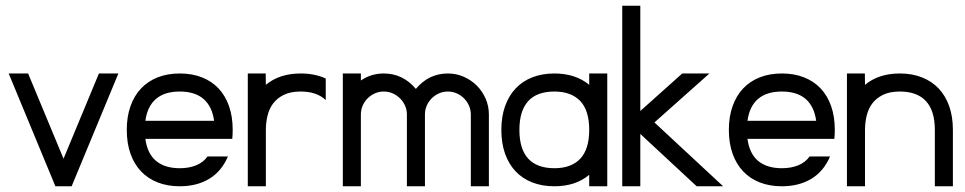

<svg xmlns="http://www.w3.org/2000/svg" viewBox="-20 -650 3368 670"><path d="M78.1 -393.6 201.7 -96.2 325.2 -393.6H393.1L230 0H173.3L10.3 -393.6Z M607.4 -393.6Q650.4 -393.6 684.6 -380.1Q718.8 -366.7 742.7 -341.3Q766.6 -315.9 779.3 -279.3Q792 -242.7 792 -196.8Q792 -180.2 790.5 -165.5H487.3Q494.1 -113.8 524.7 -88.4Q555.2 -63 607.4 -63Q639.6 -63 664.6 -73.2Q689.5 -83.5 704.1 -104H775.4Q753.4 -52.2 710.2 -26.1Q667 0 607.4 0Q564.9 0 530.8 -13.2Q496.6 -26.4 472.4 -51.8Q448.2 -77.1 435.3 -113.8Q422.4 -150.4 422.4 -196.8Q422.4 -242.7 435.3 -279.3Q448.2 -315.9 472.2 -341.3Q496.1 -366.7 530.3 -380.1Q564.5 -393.6 607.4 -393.6ZM487.3 -228.5H727.1Q720.2 -278.8 690.2 -304.7Q660.2 -330.6 607.4 -330.6Q554.2 -330.6 524.2 -304.7Q494.1 -278.8 487.3 -228.5Z M907.2 -393.6 907.7 -354Q955.1 -393.6 1029.3 -393.6Q1078.6 -393.6 1116.7 -376V-300.8Q1085.4 -330.6 1029.3 -330.6Q993.2 -330.6 969.5 -318.6Q945.8 -306.6 932.1 -287.6Q918.5 -268.6 913.1 -244.6Q907.7 -220.7 907.7 -196.8V0H844.7V-393.6Z M1319.3 -393.6Q1385.7 -393.6 1431.2 -339.8Q1476.1 -393.6 1543 -393.6Q1572.3 -393.6 1598.4 -382.1Q1624.5 -370.6 1643.8 -351.3Q1663.1 -332 1674.6 -305.9Q1686 -279.8 1686 -250.5V0H1623V-250.5Q1623 -266.6 1616.7 -281Q1610.4 -295.4 1599.6 -306.4Q1588.9 -317.4 1574.2 -324Q1559.6 -330.6 1543 -330.6Q1526.4 -330.6 1512 -324.2Q1497.6 -317.9 1486.6 -306.9Q1475.6 -295.9 1469.2 -281.5Q1462.9 -267.1 1462.9 -250.5V0H1399.9V-250.5Q1399.9 -266.6 1393.6 -281Q1387.2 -295.4 1376.2 -306.4Q1365.2 -317.4 1350.6 -324Q1335.9 -330.6 1319.3 -330.6Q1302.7 -330.6 1288.3 -324.2Q1273.9 -317.9 1262.9 -306.9Q1252 -295.9 1245.6 -281.5Q1239.3 -267.1 1239.3 -250.5V0H1176.3V-393.6H1239.3V-369.1Q1274.9 -393.6 1319.3 -393.6Z M2099.1 -393.6V0H2036.1V-40Q1988.8 0 1914.6 0Q1872.1 0 1837.9 -13.2Q1803.7 -26.4 1779.5 -51.8Q1755.4 -77.1 1742.4 -113.8Q1729.5 -150.4 1729.5 -196.8Q1729.5 -242.7 1742.4 -279.3Q1755.4 -315.9 1779.3 -341.3Q1803.2 -366.7 1837.4 -380.1Q1871.6 -393.6 1914.6 -393.6Q1988.3 -393.6 2036.1 -354V-393.6ZM2004.9 -297.4Q1973.1 -330.6 1914.6 -330.6Q1853.5 -330.6 1823 -296.9Q1792.5 -263.2 1792.5 -196.8Q1792.5 -129.9 1823.2 -96.4Q1854 -63 1914.6 -63Q1973.6 -63 2004.9 -96.2Q2036.1 -129.4 2036.1 -196.8Q2036.1 -264.2 2004.9 -297.4Z M2455.6 -393.6 2263.7 -222.7 2503.4 0H2411.1L2214.4 -182.6V0H2151.4V-629.9H2214.4V-262.7L2360.8 -393.6Z M2708.5 -393.6Q2751.5 -393.6 2785.6 -380.1Q2819.8 -366.7 2843.8 -341.3Q2867.7 -315.9 2880.4 -279.3Q2893.1 -242.7 2893.1 -196.8Q2893.1 -180.2 2891.6 -165.5H2588.4Q2595.2 -113.8 2625.7 -88.4Q2656.2 -63 2708.5 -63Q2740.7 -63 2765.6 -73.2Q2790.5 -83.5 2805.2 -104H2876.5Q2854.5 -52.2 2811.3 -26.1Q2768.1 0 2708.5 0Q2666 0 2631.8 -13.2Q2597.7 -26.4 2573.5 -51.8Q2549.3 -77.1 2536.4 -113.8Q2523.4 -150.4 2523.4 -196.8Q2523.4 -242.7 2536.4 -279.3Q2549.3 -315.9 2573.2 -341.3Q2597.2 -366.7 2631.3 -380.1Q2665.5 -393.6 2708.5 -393.6ZM2588.4 -228.5H2828.1Q2821.3 -278.8 2791.3 -304.7Q2761.2 -330.6 2708.5 -330.6Q2655.3 -330.6 2625.2 -304.7Q2595.2 -278.8 2588.4 -228.5Z M2998 -393.6 2998.5 -354Q3045.9 -393.6 3120.1 -393.6Q3163.1 -393.6 3197.5 -379.9Q3231.9 -366.2 3255.9 -340.8Q3279.8 -315.4 3292.5 -279.1Q3305.2 -242.7 3305.2 -196.8V0H3242.2V-196.8Q3242.2 -263.7 3211.2 -297.1Q3180.2 -330.6 3120.1 -330.6Q3084 -330.6 3060.3 -318.6Q3036.6 -306.6 3022.9 -287.6Q3009.3 -268.6 3003.9 -244.6Q2998.5 -220.7 2998.5 -196.8V0H2935.5V-393.6Z"/></svg>

Font: Fibel Sued LRS
Style: Regular
Weight: 400
Designer: Peter Wiegel
Foundry: Peter Wiegel
Version: Version 000.000